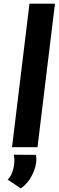

<svg xmlns="http://www.w3.org/2000/svg" viewBox="-20 -809 325 1055"><path d="M282 -789 186 0H46L142 -789ZM22 178Q39 162 49 132Q59 102 59 71Q59 56 56 41L178 42Q180 56 180 64Q180 107 156 154Q132 201 94 226Z"/></svg>

Font: Josefin Sans
Style: Bold Italic
Weight: 700
Italic angle: -7°
Designer: Santiago Orozco
Foundry: Typemade
Version: Version 2.000